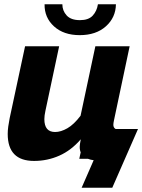

<svg xmlns="http://www.w3.org/2000/svg" viewBox="-20 -741 664 896"><path d="M139 10Q16 10 16 -116Q16 -132 18.5 -150.5Q21 -169 25 -189L97 -525H256L192 -224Q187 -201 187 -185Q187 -125 237 -125Q264 -125 294.5 -142.5Q325 -160 356 -201L425 -525H585L512 -180Q509 -166 509 -159Q509 -137 535 -135L506 0Q463 8 438 8Q400 8 376 -7Q352 -22 352 -56Q352 -66 357 -91Q312 -39 256.5 -14.5Q201 10 139 10ZM352 -577Q277 -577 232 -618Q187 -659 188 -721H271Q271 -691 291 -669Q311 -647 353 -647Q393 -647 412.5 -668Q432 -689 437 -721H521Q520 -659 474 -618Q428 -577 352 -577ZM361 135 420 0H350L380 -139H624L504 135Z"/></svg>

Font: Raleway ExtraBold
Style: Italic
Weight: 800
Italic angle: -12°
Designer: Matt McInerney, Pablo Impallari, Rodrigo Fuenzalida
Foundry: Matt McInerney, Pablo Impallari, Rodrigo Fuenzalida
Version: Version 4.026